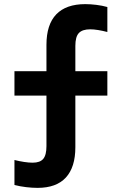

<svg xmlns="http://www.w3.org/2000/svg" viewBox="-20 -790 590 930"><path d="M162 120Q136 120 106.5 116.5Q77 113 50 106V-15Q74 -9 97 -5.5Q120 -2 138 -2Q174 -2 189.5 -20.5Q205 -39 205 -82V-327H50V-445H205V-573Q205 -671 252.5 -720.5Q300 -770 393 -770Q418 -770 446.5 -766.5Q475 -763 500 -756V-635Q477 -641 455.5 -644.5Q434 -648 417 -648Q379 -648 362 -630Q345 -612 345 -568V-445H500V-327H345V-77Q345 20 299 70Q253 120 162 120Z"/></svg>

Font: M PLUS Code Latin SemiExpanded
Style: Bold
Weight: 700
Width: 6
Designer: Coji Morishita
Foundry: UNDERFOREST DESIGN
Version: Version 1.002; ttfautohint (v1.8.3)